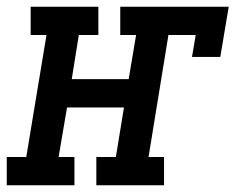

<svg xmlns="http://www.w3.org/2000/svg" viewBox="-62 -550 699 570"><path d="M-42 0V-84H16L76 -446H29V-530H230V-446H172L151 -315H320L342 -446H295V-530H617L592 -381H508L519 -446H438L379 -84H425V0H224V-84H282L306 -231H137L112 -84H159V0Z"/></svg>

Font: Iosevka Curly Slab MdExObl
Style: Regular
Weight: 500
Width: 7
Italic angle: -9°
Monospace: yes
Designer: Belleve Invis
Foundry: Belleve Invis
Version: Version 11.1.0; ttfautohint (v1.8.3)